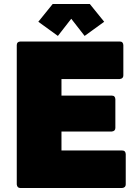

<svg xmlns="http://www.w3.org/2000/svg" viewBox="-20 -942 686 962"><path d="M592 0H82Q66 0 64 -18V-716Q64 -733 82 -734H580Q597 -734 598 -716V-564Q598 -548 580 -546H288V-463H540Q557 -463 558 -445V-301Q558 -285 540 -283H288V-188H592Q609 -188 610 -170V-18Q610 -2 592 0ZM404 -762 337 -848 270 -762 172 -833 244 -922H430L502 -833Z"/></svg>

Font: YamahaIndonesia935. App Black
Style: Regular
Weight: 900
Designer: Dalton Maag Ltd
Foundry: Dalton Maag Ltd
Version: Version 1.002; January 01, 2024; Regular/Italic